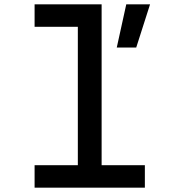

<svg xmlns="http://www.w3.org/2000/svg" viewBox="-20 -868 790 888"><path d="M450 -848V-104H650V0H140V-104H340V-744H140V-848ZM564 -848H674L610 -648H520Z"/></svg>

Font: Martian Mono sWd Rg
Style: Regular
Weight: 400
Width: 6
Monospace: yes
Designer: Roman Shamin
Foundry: Evil Martians
Version: Version 1.000